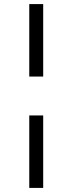

<svg xmlns="http://www.w3.org/2000/svg" viewBox="-20 -780 354 938"><path d="M191 -406V-760H123V-406ZM191 138V-216H123V138Z"/></svg>

Font: IBM Plex Devanagari
Style: Regular
Weight: 400
Designer: Mike Abbink, Paul van der Laan, Pieter van Rosmalen, Erin McLaughlin
Foundry: Bold Monday
Version: Version 1.0